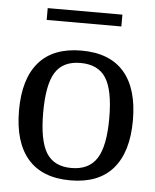

<svg xmlns="http://www.w3.org/2000/svg" viewBox="-48 -663 576 712"><g transform="rotate(5 240.0 -307.5)"><path d="M28 -235Q28 -353 81.5 -414.5Q135 -476 240 -476Q345 -476 398.5 -414.5Q452 -353 452 -235Q452 -117 398.5 -55Q345 7 240 7Q135 7 81.5 -55Q28 -117 28 -235ZM364 -235Q364 -339 335 -384.5Q306 -430 240 -430Q175 -430 146.5 -384.5Q118 -339 118 -235Q118 -131 146.5 -85Q175 -39 240 -39Q305 -39 334.5 -85Q364 -131 364 -235ZM101 -622H379V-578H101Z"/></g></svg>

Font: Caladea
Style: Regular
Weight: 400
Designer: Carolina Giovagnoli and Andres Torresi
Foundry: Carolina Giovagnoli & Andres Torresi
Version: Version 1.001